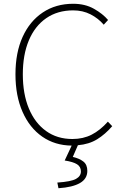

<svg xmlns="http://www.w3.org/2000/svg" viewBox="-20 -759 659 1018"><path d="M290 239 284 209Q357 204 383 189.5Q409 175 409 150Q409 125 388.5 112Q368 99 323 92L360 13Q271 12 204 -34.5Q137 -81 99.5 -166Q62 -251 62 -365Q62 -480 100 -563.5Q138 -647 207 -693Q276 -739 368 -739Q431 -739 478 -712.5Q525 -686 553 -653L530 -628Q501 -662 460 -683Q419 -704 368 -704Q285 -704 225 -662.5Q165 -621 133 -545Q101 -469 101 -365Q101 -261 133 -184Q165 -107 224 -64.5Q283 -22 364 -22Q421 -22 466 -45Q511 -68 552 -114L575 -90Q538 -47 495 -20.5Q452 6 393 11L366 73Q401 81 422 97.5Q443 114 443 147Q443 189 404 211.5Q365 234 290 239Z"/></svg>

Font: Source Han Sans SC ExtraLight
Style: Regular
Weight: 250
Designer: Ryoko NISHIZUKA 西塚涼子 (kana, bopomofo & ideographs); Paul D. Hunt (Latin, Greek & Cyrillic); Sandoll Communications 산돌커뮤니
Foundry: Adobe
Version: Version 2.004;hotconv 1.0.118;makeotfexe 2.5.65603